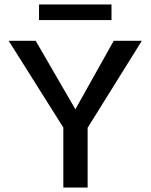

<svg xmlns="http://www.w3.org/2000/svg" viewBox="-20 -841 675 861"><path d="M373 -268V0H264V-269L19 -658H140L318 -351L490 -658H616ZM155 -821H480V-751H155Z"/></svg>

Font: Ysabeau Semibold
Style: Regular
Weight: 600
Designer: Christian Thalmann (Catharsis Fonts)
Version: Version 0.003